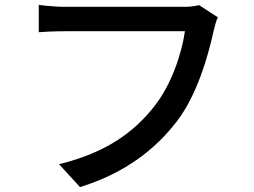

<svg xmlns="http://www.w3.org/2000/svg" viewBox="-20 -736 1040 787"><path d="M873 -665 796 -715C774 -709 749 -708 732 -708C682 -708 312 -708 247 -708C214 -708 167 -712 139 -716V-604C164 -606 204 -608 247 -608C312 -608 679 -608 738 -608C725 -516 682 -388 613 -301C531 -196 418 -111 222 -63L308 31C490 -26 615 -121 706 -240C787 -346 833 -505 855 -607C860 -627 865 -649 873 -665Z"/></svg>

Font: Noto Sans CJK HK Medium
Style: Regular
Weight: 500
Designer: Ryoko NISHIZUKA 西塚涼子 (kana, bopomofo & ideographs); Paul D. Hunt (Latin, Greek & Cyrillic); Sandoll Communications 산돌커뮤니
Foundry: Adobe
Version: Version 2.004;hotconv 1.0.118;makeotfexe 2.5.65603